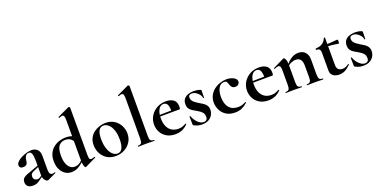

<svg xmlns="http://www.w3.org/2000/svg" viewBox="-17 -1494 4513 2278"><g transform="rotate(-20 2239.5 -355.5)"><path d="M319 6Q315 8 309 8Q291 8 273 -16Q255 -40 255 -85V-255Q255 -318 245 -347.5Q235 -377 209 -377Q184 -377 171.5 -361.5Q159 -346 154.5 -327Q150 -308 149 -295Q146 -264 131 -251.5Q116 -239 91 -239Q65 -239 54 -250Q43 -261 43 -277Q43 -301 64.5 -322.5Q86 -344 119 -360.5Q152 -377 187.5 -386.5Q223 -396 250 -396Q291 -396 320 -370Q349 -344 349 -285V-108Q349 -79 359.5 -63Q370 -47 389 -47Q403 -47 418 -54Q422 -56 424.5 -50.5Q427 -45 422 -43ZM127 7Q83 7 61.5 -12.5Q40 -32 40 -65Q40 -98 58 -115.5Q76 -133 105 -143.5Q134 -154 165 -165L265 -202L269 -187L212 -161Q204 -158 189 -151.5Q174 -145 162 -132.5Q150 -120 150 -97Q150 -71 167 -58.5Q184 -46 201 -46Q209 -46 216.5 -48Q224 -50 234 -57L284 -91L285 -75L215 -25Q193 -8 173 -0.5Q153 7 127 7Z M610 13Q567 13 531.5 -10Q496 -33 474.5 -76.5Q453 -120 453 -182Q453 -243 475 -284.5Q497 -326 531.5 -351Q566 -376 606 -387.5Q646 -399 682 -399Q718 -399 749 -390Q780 -381 805 -368L782 -287Q761 -332 734 -352.5Q707 -373 667 -373Q616 -373 586 -337.5Q556 -302 556 -214Q556 -157 570 -117Q584 -77 609 -56Q634 -35 665 -35Q705 -35 735 -57Q765 -79 793 -110L803 -101Q782 -77 753.5 -50.5Q725 -24 689.5 -5.5Q654 13 610 13ZM854 -712V-116Q854 -82 860.5 -68Q867 -54 882 -54Q889 -54 899.5 -57Q910 -60 923 -65Q926 -67 929 -61.5Q932 -56 930 -54L792 13Q789 14 787 14Q777 14 768.5 -11Q760 -36 760 -82V-589Q760 -623 754 -638.5Q748 -654 731 -654Q724 -654 714.5 -651Q705 -648 694 -643Q690 -642 687 -648Q684 -654 686 -655L833 -724Q835 -725 837 -725Q842 -725 848 -720.5Q854 -716 854 -712Z M1168 13Q1105 13 1059 -16Q1013 -45 988 -93.5Q963 -142 963 -198Q963 -250 983 -288Q1003 -326 1036 -350.5Q1069 -375 1108 -387Q1147 -399 1185 -399Q1249 -399 1294.5 -369Q1340 -339 1364 -292Q1388 -245 1388 -192Q1388 -131 1357.5 -84.5Q1327 -38 1277 -12.5Q1227 13 1168 13ZM1198 -8Q1238 -8 1258 -47Q1278 -86 1278 -157Q1278 -230 1259.5 -279Q1241 -328 1212 -353Q1183 -378 1151 -378Q1112 -378 1091.5 -343Q1071 -308 1071 -235Q1071 -167 1088 -115.5Q1105 -64 1134 -36Q1163 -8 1198 -8Z M1455 0Q1453 0 1453 -6Q1453 -12 1455 -12Q1486 -12 1497.5 -26.5Q1509 -41 1509 -81L1510 -589Q1510 -623 1504 -638.5Q1498 -654 1481 -654Q1468 -654 1443 -643Q1440 -642 1437 -648Q1434 -654 1436 -655L1583 -724Q1585 -725 1587 -725Q1592 -725 1598 -720.5Q1604 -716 1604 -712V-81Q1604 -41 1615 -26.5Q1626 -12 1657 -12Q1661 -12 1661 -6Q1661 0 1657 0Q1638 0 1611.5 -1Q1585 -2 1556 -2Q1527 -2 1501 -1Q1475 0 1455 0Z M1923 12Q1858 12 1812.5 -15Q1767 -42 1743.5 -86.5Q1720 -131 1720 -182Q1720 -241 1749 -289Q1778 -337 1829 -366Q1880 -395 1946 -395Q2005 -395 2040.5 -368Q2076 -341 2076 -280Q2076 -267 2074 -258Q2072 -249 2065 -249H1969Q1971 -306 1958 -340.5Q1945 -375 1908 -375Q1868 -375 1844.5 -334Q1821 -293 1821 -225Q1821 -167 1839 -125Q1857 -83 1892 -60Q1927 -37 1978 -37Q2008 -37 2028.5 -44.5Q2049 -52 2074 -65Q2076 -67 2079.5 -63Q2083 -59 2081 -56Q2044 -19 2005.5 -3.5Q1967 12 1923 12ZM1786 -248 1785 -267 2004 -271V-249Z M2224 -338Q2224 -317 2235.5 -300.5Q2247 -284 2265 -270.5Q2283 -257 2304 -244Q2329 -230 2353 -214.5Q2377 -199 2393 -177Q2409 -155 2409 -120Q2409 -88 2392.5 -57.5Q2376 -27 2343 -8Q2310 11 2260 11Q2235 11 2210 5.5Q2185 0 2156 -16Q2154 -18 2152 -21Q2150 -24 2150 -28L2148 -127Q2148 -130 2153.5 -130.5Q2159 -131 2160 -129Q2171 -97 2191 -69.5Q2211 -42 2236.5 -25.5Q2262 -9 2288 -9Q2308 -9 2321 -21.5Q2334 -34 2334 -60Q2334 -88 2321.5 -106.5Q2309 -125 2290 -138.5Q2271 -152 2251 -163Q2228 -176 2205 -190Q2182 -204 2167 -225.5Q2152 -247 2152 -282Q2152 -324 2173 -349Q2194 -374 2227.5 -385Q2261 -396 2297 -396Q2319 -396 2337.5 -393Q2356 -390 2380 -381Q2389 -378 2389 -370Q2389 -350 2388 -328.5Q2387 -307 2387 -281Q2387 -278 2381 -278Q2375 -278 2375 -281Q2375 -300 2359.5 -322Q2344 -344 2319 -360.5Q2294 -377 2265 -377Q2251 -377 2237.5 -370Q2224 -363 2224 -338Z M2677 12Q2608 12 2563 -17.5Q2518 -47 2496.5 -93Q2475 -139 2475 -186Q2475 -236 2496 -275Q2517 -314 2551.5 -340.5Q2586 -367 2628 -381Q2670 -395 2711 -395Q2740 -395 2769 -386.5Q2798 -378 2817 -361.5Q2836 -345 2836 -320Q2836 -303 2822 -288.5Q2808 -274 2781 -274Q2756 -274 2742 -287Q2728 -300 2720 -325Q2713 -349 2704.5 -361.5Q2696 -374 2672 -374Q2629 -374 2603.5 -331Q2578 -288 2578 -219Q2578 -169 2593 -127.5Q2608 -86 2642 -61.5Q2676 -37 2733 -37Q2763 -37 2783.5 -44Q2804 -51 2829 -63Q2831 -65 2834.5 -61Q2838 -57 2836 -55Q2801 -23 2764 -5.5Q2727 12 2677 12Z M3097 12Q3032 12 2986.5 -15Q2941 -42 2917.5 -86.5Q2894 -131 2894 -182Q2894 -241 2923 -289Q2952 -337 3003 -366Q3054 -395 3120 -395Q3179 -395 3214.5 -368Q3250 -341 3250 -280Q3250 -267 3248 -258Q3246 -249 3239 -249H3143Q3145 -306 3132 -340.5Q3119 -375 3082 -375Q3042 -375 3018.5 -334Q2995 -293 2995 -225Q2995 -167 3013 -125Q3031 -83 3066 -60Q3101 -37 3152 -37Q3182 -37 3202.5 -44.5Q3223 -52 3248 -65Q3250 -67 3253.5 -63Q3257 -59 3255 -56Q3218 -19 3179.5 -3.5Q3141 12 3097 12ZM2960 -248 2959 -267 3178 -271V-249Z M3588 0Q3585 0 3585 -6Q3585 -12 3588 -12Q3619 -12 3630 -26.5Q3641 -41 3641 -81V-225Q3641 -279 3621.5 -305Q3602 -331 3560 -331Q3530 -331 3498.5 -316Q3467 -301 3448 -275L3443 -287Q3478 -337 3522 -367.5Q3566 -398 3618 -398Q3674 -398 3704.5 -363Q3735 -328 3735 -273V-81Q3735 -41 3746.5 -26.5Q3758 -12 3789 -12Q3792 -12 3792 -6Q3792 0 3789 0Q3769 0 3743 -1Q3717 -2 3688 -2Q3660 -2 3634 -1Q3608 0 3588 0ZM3319 0Q3316 0 3316 -6Q3316 -12 3319 -12Q3350 -12 3361 -26.5Q3372 -41 3372 -81V-269Q3372 -300 3365 -314.5Q3358 -329 3341 -329Q3332 -329 3320 -325.5Q3308 -322 3293 -315Q3289 -313 3287 -319Q3285 -325 3287 -326L3426 -394Q3432 -396 3433 -396Q3444 -396 3455 -372Q3466 -348 3466 -303V-81Q3466 -41 3477.5 -26.5Q3489 -12 3520 -12Q3523 -12 3523 -6Q3523 0 3520 0Q3500 0 3474 -1Q3448 -2 3419 -2Q3391 -2 3365 -1Q3339 0 3319 0Z M3990 12Q3966 12 3941.5 4Q3917 -4 3900.5 -24Q3884 -44 3884 -80V-302Q3884 -323 3879 -335Q3874 -347 3863 -352Q3852 -357 3833 -357Q3829 -357 3829 -366Q3829 -375 3833 -375Q3884 -377 3916 -397.5Q3948 -418 3964 -458Q3966 -462 3972.5 -462Q3979 -462 3979 -458V-113Q3979 -73 3999.5 -56Q4020 -39 4050 -39Q4073 -39 4093.5 -48.5Q4114 -58 4128 -69Q4131 -72 4135.5 -67.5Q4140 -63 4136 -60Q4099 -23 4064.5 -5.5Q4030 12 3990 12ZM4105 -335Q4064 -344 4025.5 -347.5Q3987 -351 3944 -351V-377Q3985 -377 4024.5 -380Q4064 -383 4109 -387Q4111 -387 4113.5 -379.5Q4116 -372 4116 -363Q4116 -353 4112.5 -343.5Q4109 -334 4105 -335Z M4260 -338Q4260 -317 4271.5 -300.5Q4283 -284 4301 -270.5Q4319 -257 4340 -244Q4365 -230 4389 -214.5Q4413 -199 4429 -177Q4445 -155 4445 -120Q4445 -88 4428.5 -57.5Q4412 -27 4379 -8Q4346 11 4296 11Q4271 11 4246 5.5Q4221 0 4192 -16Q4190 -18 4188 -21Q4186 -24 4186 -28L4184 -127Q4184 -130 4189.5 -130.5Q4195 -131 4196 -129Q4207 -97 4227 -69.5Q4247 -42 4272.5 -25.5Q4298 -9 4324 -9Q4344 -9 4357 -21.5Q4370 -34 4370 -60Q4370 -88 4357.5 -106.5Q4345 -125 4326 -138.5Q4307 -152 4287 -163Q4264 -176 4241 -190Q4218 -204 4203 -225.5Q4188 -247 4188 -282Q4188 -324 4209 -349Q4230 -374 4263.5 -385Q4297 -396 4333 -396Q4355 -396 4373.5 -393Q4392 -390 4416 -381Q4425 -378 4425 -370Q4425 -350 4424 -328.5Q4423 -307 4423 -281Q4423 -278 4417 -278Q4411 -278 4411 -281Q4411 -300 4395.5 -322Q4380 -344 4355 -360.5Q4330 -377 4301 -377Q4287 -377 4273.5 -370Q4260 -363 4260 -338Z"/></g></svg>

Font: Cormorant Garamond Light
Style: Regular
Weight: 300
Designer: Christian Thalmann (Catharsis Fonts)
Foundry: Catharsis Fonts
Version: Version 4.001